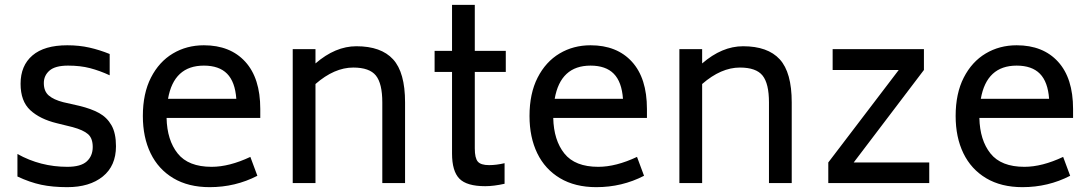

<svg xmlns="http://www.w3.org/2000/svg" viewBox="-20 -756 4496 793"><path d="M52 -27V-120Q147 -67 258 -67Q314 -67 338.5 -89.5Q363 -112 363 -149Q363 -185 343.5 -202Q324 -219 280 -231L215 -247Q145 -264 105 -301Q65 -338 65 -410Q65 -485 114 -527Q163 -569 258 -569Q307 -569 349 -559.5Q391 -550 433 -533V-445Q392 -464 352 -474.5Q312 -485 261 -485Q208 -485 184.5 -464.5Q161 -444 161 -413Q161 -379 181.5 -361.5Q202 -344 241 -334L307 -319Q357 -307 389.5 -289Q422 -271 440.5 -238.5Q459 -206 459 -152Q459 -71 404.5 -27Q350 17 258 17Q197 17 150 7Q103 -3 52 -27Z M854 -67Q927 -67 1014 -108L1043 -30Q952 17 846 17Q758 17 696 -20Q634 -57 602 -123Q570 -189 570 -277Q570 -370 603.5 -435.5Q637 -501 694 -535Q751 -569 822 -569Q931 -569 993 -501Q1055 -433 1055 -306V-269H668Q670 -177 714 -122Q758 -67 854 -67ZM674 -348H956Q951 -418 918 -451.5Q885 -485 822 -485Q698 -485 674 -348Z M1653 -333V0H1559V-333Q1559 -411 1532.5 -444Q1506 -477 1439 -477Q1361 -477 1283 -409V0H1189V-553H1283V-494Q1365 -565 1452 -565Q1554 -565 1603.5 -511Q1653 -457 1653 -333Z M1941 -459V-143Q1941 -103 1953.5 -88.5Q1966 -74 2000 -74Q2030 -74 2064 -82V3Q2019 13 1984 13Q1908 13 1877.5 -18Q1847 -49 1847 -122V-459H1775V-546H1847V-736H1941V-546H2069V-459Z M2451 -67Q2524 -67 2611 -108L2640 -30Q2549 17 2443 17Q2355 17 2293 -20Q2231 -57 2199 -123Q2167 -189 2167 -277Q2167 -370 2200.5 -435.5Q2234 -501 2291 -535Q2348 -569 2419 -569Q2528 -569 2590 -501Q2652 -433 2652 -306V-269H2265Q2267 -177 2311 -122Q2355 -67 2451 -67ZM2271 -348H2553Q2548 -418 2515 -451.5Q2482 -485 2419 -485Q2295 -485 2271 -348Z M3250 -333V0H3156V-333Q3156 -411 3129.5 -444Q3103 -477 3036 -477Q2958 -477 2880 -409V0H2786V-553H2880V-494Q2962 -565 3049 -565Q3151 -565 3200.5 -511Q3250 -457 3250 -333Z M3818 -85V0H3401V-85L3692 -467H3419V-553H3796V-467L3506 -85Z M4211 -67Q4284 -67 4371 -108L4400 -30Q4309 17 4203 17Q4115 17 4053 -20Q3991 -57 3959 -123Q3927 -189 3927 -277Q3927 -370 3960.5 -435.5Q3994 -501 4051 -535Q4108 -569 4179 -569Q4288 -569 4350 -501Q4412 -433 4412 -306V-269H4025Q4027 -177 4071 -122Q4115 -67 4211 -67ZM4031 -348H4313Q4308 -418 4275 -451.5Q4242 -485 4179 -485Q4055 -485 4031 -348Z"/></svg>

Font: Biryani
Style: Regular
Weight: 400
Designer: Dan Reynolds and Mathieu Reguer
Foundry: Dan Reynolds and Mathieu Reguer
Version: Version 1.004; ttfautohint (v1.1) -l 5 -r 5 -G 72 -x 0 -D la